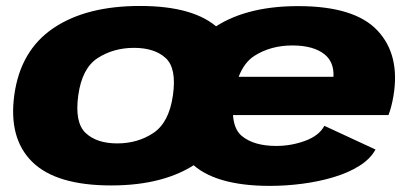

<svg xmlns="http://www.w3.org/2000/svg" viewBox="-20 -617 1380 644"><path d="M353 5Q168.5 5 88.2 -74Q8 -153 28 -298.5Q48.5 -447.5 158.5 -522.2Q268.5 -597 449.5 -597Q633.5 -597 714 -520.5Q794.5 -444 774.5 -298.5Q753.5 -149.5 643.8 -72.2Q534 5 353 5ZM373 -136Q442 -136 494.5 -171Q547 -206 560 -297Q573 -388 535.8 -422.2Q498.5 -456.5 429.5 -456.5Q361 -456.5 308 -422.5Q255 -388.5 242.5 -297Q230 -206 267.2 -171Q304.5 -136 373 -136ZM885.5 6.5Q697.5 6.5 619 -72.5Q540.5 -151.5 559.5 -292Q578.5 -437.5 687.5 -517Q796.5 -596.5 980 -596.5Q1169.5 -596.5 1246.2 -514.5Q1323 -432.5 1299.5 -294Q1293 -256.5 1283 -231H761.5Q765 -182.5 791 -161Q831.5 -127.5 906.5 -127.5Q957 -127.5 1003.8 -144.8Q1050.5 -162 1068 -195L1239.5 -115.5Q1222.5 -84 1185.5 -60.8Q1148.5 -37.5 1099.2 -22.8Q1050 -8 994.8 -0.8Q939.5 6.5 885.5 6.5ZM780.5 -359.5H1098.5Q1101 -408 1069.5 -434Q1032.5 -464.5 960.5 -464.5Q888 -464.5 833 -429.5Q799 -407.5 780.5 -359.5Z"/></svg>

Font: Anybody ExtraExpanded ExtraBold
Style: Italic
Weight: 800
Width: 8
Italic angle: -10°
Designer: Tyler Finck
Foundry: Etcetera Type Company
Version: Version 1.010; ttfautohint (v1.8.3) -l 8 -r 50 -G 200 -x 14 